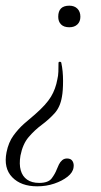

<svg xmlns="http://www.w3.org/2000/svg" viewBox="-37 -381 355 676"><path d="M179 -159Q185 -131 185 -96Q185 -61 181 -40Q175 -4 155 18Q135 40 110 58.5Q85 77 64 101.5Q43 126 35 167Q30 197 36 218.5Q42 240 58.5 251.5Q75 263 101 263Q133 263 145 247Q157 231 163 215Q166 207 170.5 198Q175 189 182 183Q189 177 199 177Q213 177 218.5 186.5Q224 196 222 208Q220 226 201 241Q182 256 154 265.5Q126 275 94 275Q37 275 6 243Q-25 211 -14 155Q-7 120 10.5 96Q28 72 48.5 54Q69 36 86 22Q126 -13 142.5 -40.5Q159 -68 165 -102Q168 -114 168.5 -128.5Q169 -143 169 -159Q169 -164 174 -163.5Q179 -163 179 -159ZM207 -361Q225 -361 235.5 -350.5Q246 -340 246 -322Q246 -305 235.5 -295Q225 -285 207 -285Q188 -285 178 -295Q168 -305 168 -322Q168 -361 207 -361Z"/></svg>

Font: Cormorant Garamond Light Light
Style: Italic
Weight: 300
Italic angle: -10°
Version: Version 4.001